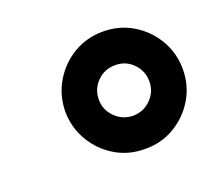

<svg xmlns="http://www.w3.org/2000/svg" viewBox="-71 -826 601 534"><g transform="rotate(-20 229.5 -558.5)"><path d="M277.3 -385.3Q229 -384.8 189.7 -408.2Q150.4 -431.6 127 -471.2Q103.5 -510.7 103 -558.1Q103.5 -606.4 127 -646Q150.4 -685.5 189.7 -709Q229 -732.4 277.3 -732.4Q325.2 -732.4 364.5 -709Q403.8 -685.5 427.2 -646Q450.7 -606.4 450.7 -558.1Q450.7 -510.3 427.2 -470.9Q403.8 -431.6 364.5 -408.2Q325.2 -384.8 277.3 -385.3ZM277.3 -483.4Q308.1 -483.9 329.8 -505.6Q351.6 -527.3 351.6 -558.1Q351.6 -589.4 329.8 -611.3Q308.1 -633.3 277.3 -632.8Q246.1 -633.3 224.1 -611.3Q202.1 -589.4 202.1 -558.1Q202.1 -527.3 224.1 -505.6Q246.1 -483.9 277.3 -483.4Z"/></g></svg>

Font: Inter
Style: Bold Italic
Weight: 700
Italic angle: -9.39999°
Designer: Rasmus Andersson
Foundry: rsms
Version: Version 4.001;git-9221beed3